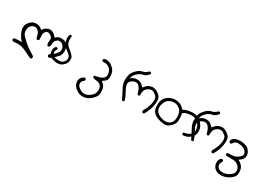

<svg xmlns="http://www.w3.org/2000/svg" viewBox="34 -1244 3432 2405"><g transform="rotate(30 1750.0 -41.5)"><path d="M63 143.1Q96.7 138.7 120.8 138.7Q145 138.7 162.6 140.6Q205.1 146 254.2 170.2Q303.2 194.3 351.6 217.3Q352.1 217.3 353 217.3Q363.8 217.3 371.1 211.9L376.5 200.2Q376.5 199.2 376.5 198.2Q376.5 186 371.6 178.2Q342.3 157.2 310.5 139.2Q278.8 121.1 217.3 68.4Q155.3 15.1 142.6 -11.7Q132.8 -33.2 132.8 -60.1Q132.8 -105.5 158.2 -129.4Q179.2 -149.4 207 -152.8Q210.9 -153.3 214.4 -153.3Q238.8 -153.3 259.8 -131.8Q282.2 -108.9 287.6 -79.6Q292 -54.2 302.2 -31.7L313.5 -25.9Q314 -25.9 317.1 -25.9Q320.3 -25.9 324.7 -27.1Q329.1 -28.3 333 -31.2L339.4 -43.5Q338.4 -67.9 337.2 -84Q335.9 -100.1 335.9 -104Q335.9 -133.3 350.6 -154.3Q364.3 -174.3 386 -174.3Q407.7 -174.3 429.2 -158.2Q451.2 -142.1 454.6 -124.5Q455.6 -118.2 455.6 -107.2Q455.6 -96.2 453.9 -84.2Q452.1 -72.3 452.1 -69.1Q452.1 -65.9 452.1 -62.7Q452.1 -59.6 453.1 -53.2Q455.1 -41 460.4 -28.8L471.7 -22.9Q472.2 -22.9 473.1 -22.9Q483.9 -22.9 491.2 -28.3Q501 -50.8 501 -66.4Q501 -69.8 500.5 -73.2Q500 -76.7 500 -80.6Q500 -100.6 515.1 -122.1Q532.7 -147.5 561 -151.9Q565.4 -152.3 569.8 -152.3Q594.7 -152.3 616.7 -130.9Q643.1 -104.5 643.1 -68.8Q643.1 -47.4 630.9 -30.3Q612.3 -4.9 597.9 9.8Q583.5 24.4 567.9 34.2Q552.2 43.9 536.6 54.2Q531.2 61.5 528.8 69.8Q531.2 80.6 536.1 88.4L547.9 94.2Q549.3 94.2 550.8 94.2Q565.9 94.2 577.1 82.5Q613.8 53.7 630.6 36.9Q647.5 20 662.6 1.5Q680.2 -20.5 683.1 -55.2Q684.1 -64.5 684.1 -73.2Q684.1 -98.1 678.2 -117.7Q670.4 -143.6 647 -166Q623.5 -188.5 605 -190.9Q584.5 -193.8 563.5 -193.8Q543.5 -193.8 528.3 -187Q510.3 -178.7 497.6 -164.1L492.2 -157.7Q481.9 -169.9 478.3 -173.6Q474.6 -177.2 469.2 -182.6Q463.9 -188 454.1 -196.3Q434.6 -212.9 407.7 -216.8Q398.4 -218.3 390.1 -218.3Q374.5 -218.3 362.8 -213.4Q334.5 -201.7 317.9 -185.1Q309.1 -175.8 304.7 -166L300.8 -157.7Q278.3 -173.3 261.2 -183.6Q240.2 -196.8 209 -196.8Q190.4 -196.8 170.9 -191.9Q145.5 -185.1 117.2 -154.3Q88.9 -123.5 84.5 -92.8Q82.5 -80.6 82.5 -69.3Q82.5 -51.3 86.9 -35.6Q94.7 -9.3 104.7 11.2Q114.7 31.7 125.2 48.3Q135.7 64.9 152.8 81.5L165 94.2H147.5Q71.8 95.2 52.2 104L46.4 116.2Q46.4 116.7 46.4 117.2Q46.4 127.9 51.8 137.2Z M541.5 -19Q541 -11.7 541 -5.9Q541 12.2 544.4 26.4Q548.8 45.4 566.9 65.9Q585 85.9 610.4 91.1Q635.7 96.2 663.1 102.1Q666 102.1 669.4 102.1Q693.8 102.1 717 96.2Q740.2 90.3 762.7 67.4Q786.1 44.4 792.5 30.3Q801.8 10.3 801.8 -16.1Q801.8 -28.8 799.3 -42.5Q795.9 -62 772 -85.4Q748 -108.9 719.7 -130.9Q689.5 -154.3 680.2 -173.6Q670.9 -192.9 667 -217.3Q665.5 -227.1 665.5 -239.3Q665.5 -251.5 668.5 -266.1Q668.9 -269 668.9 -272Q668.9 -279.8 665 -285.6L654.8 -291.5Q654.8 -291.5 654.3 -291.5Q645.5 -291.5 638.7 -285.6Q628.9 -264.6 628.9 -233.9Q628.9 -217.3 632.3 -199.7Q636.7 -175.3 650.4 -149.9Q664.1 -125 690.9 -106.4Q730.5 -79.1 746.3 -63.2Q762.2 -47.4 765.6 -29.8Q767.1 -22 767.1 -15.1Q767.1 -2.9 762.7 7.8Q756.3 24.4 745.1 38.1Q732.9 53.2 715.1 58.6Q697.3 64 671.4 64Q645.5 64 622.1 57.1Q596.7 50.3 586.4 33.2Q577.1 17.6 577.1 -2.4Q577.1 -24.4 593.3 -48.3Q593.3 -48.8 593.3 -48.8Q593.3 -57.1 588.9 -63.5L579.1 -67.9Q577.6 -68.4 575.2 -68.4Q567.4 -68.4 561 -62Q543.5 -42.5 541.5 -19Z M1164.1 305.2Q1196.8 305.2 1224.1 292.5Q1260.3 275.9 1290.5 245.6Q1316.4 219.2 1325 201.4Q1333.5 183.6 1335.9 155.8Q1336.4 147.5 1336.4 140.1Q1336.4 132.8 1335.9 122.3Q1335.4 111.8 1332.5 96.7Q1327.1 66.9 1310.5 48.3Q1293 28.8 1282.7 20.5L1274.4 13.7L1283.2 8.3Q1299.3 -1 1317.9 -18.1Q1335 -33.7 1337.9 -64.9Q1338.9 -73.7 1338.9 -82Q1338.9 -107.4 1332.5 -133.8Q1324.2 -168.9 1295.9 -195.6Q1267.6 -222.2 1249 -230.5Q1230.5 -238.8 1204.1 -242.7Q1198.2 -243.7 1192.4 -243.7Q1174.3 -243.7 1155.8 -234.9L1150.9 -223.6Q1150.4 -221.7 1150.4 -219.2Q1150.4 -211.4 1155.3 -206.1L1166.5 -199.7Q1177.7 -200.7 1183.3 -200.7Q1189 -200.7 1195.3 -200.4Q1201.7 -200.2 1210.7 -199Q1219.7 -197.8 1228.5 -194.3Q1247.1 -187 1264.6 -171.9Q1282.7 -156.7 1290.5 -134.8Q1298.3 -112.8 1300.3 -88.9Q1300.3 -86.4 1300.3 -83.3Q1300.3 -80.1 1299.6 -75Q1298.8 -69.8 1296.4 -63.5Q1291.5 -50.8 1280.8 -40Q1260.3 -19.5 1227.5 -10.3Q1194.8 -1 1160.6 4.4L1156.7 13.7Q1156.2 15.6 1156.2 17.6Q1156.2 26.4 1160.2 33.2Q1185.5 43.5 1213.4 45.4Q1250.5 47.9 1273.9 71.3Q1292.5 89.8 1295.4 117.2Q1296.4 125.5 1296.4 133.3Q1296.4 154.3 1290 173.8Q1281.7 200.7 1261.2 218.3Q1241.7 235.4 1220.2 248.5Q1194.3 263.7 1162.1 263.7Q1140.1 263.7 1121.6 256.8Q1099.6 248.5 1075.7 227.1Q1050.8 205.1 1050.8 176.8Q1050.8 147.5 1084.5 123L1090.3 112.3Q1090.3 111.8 1090.3 111.3Q1090.3 100.6 1085 92.3L1074.7 86.4L1061 88.4Q1043 98.1 1027.3 115.5Q1011.7 132.8 1008.8 161.1Q1008.3 167 1008.3 173.8Q1008.3 194.8 1017.6 215.8Q1029.3 241.7 1051.3 260.3Q1088.4 292 1124 300.8Q1142.6 305.2 1164.1 305.2Z M1921.4 106.9Q1931.2 106.9 1937 102.5Q1962.4 62.5 1978 17.6Q2001 -47.9 2001 -105.5Q2001 -121.6 1999 -136.2Q1995.1 -165.5 1973.4 -186.8Q1951.7 -208 1931.6 -218.8Q1898.9 -236.3 1868.2 -236.3Q1862.3 -236.3 1856.4 -235.4Q1839.8 -232.9 1825.4 -227.5Q1811 -222.2 1797.4 -212.4Q1783.2 -202.6 1760.7 -173.3L1755.4 -166.5Q1747.6 -174.8 1745.1 -177.2Q1732.9 -189.5 1714.4 -203.6Q1688.5 -222.7 1648.9 -222.7Q1634.8 -222.7 1621.1 -219.7Q1597.7 -214.8 1576.7 -199.2L1559.6 -186.5L1565.4 -207Q1573.7 -238.3 1609.4 -271.5Q1645 -304.7 1687 -310.5Q1722.7 -315.4 1761.2 -364.7Q1761.2 -365.2 1761.2 -365.7Q1761.2 -375 1756.8 -382.8L1746.1 -388.2Q1745.6 -388.2 1743.7 -388.2Q1741.7 -388.2 1739.3 -387.7Q1733.4 -386.7 1728.5 -383.3Q1696.8 -348.6 1653.3 -340.8Q1614.3 -334 1575.9 -293.5Q1537.6 -252.9 1528.3 -221.7Q1519 -189.5 1518.1 -136.7Q1518.1 -135.3 1518.1 -133.8Q1518.1 -83 1551.5 -23.7Q1585 35.6 1612.8 97.2L1623 102.1Q1625 102.5 1626.5 102.5Q1635.3 102.5 1640.6 97.7L1645.5 88.9Q1631.8 37.6 1604 -10Q1576.2 -57.6 1568.4 -92.8Q1566.4 -102.1 1566.4 -110.8Q1566.4 -136.2 1584.5 -153.8Q1606.9 -175.8 1639.6 -183.1Q1647 -184.6 1654.3 -184.6Q1680.2 -184.6 1699.7 -162.6Q1723.6 -136.2 1731 -108.4Q1737.3 -84 1747.1 -61L1756.8 -56.2Q1757.3 -56.2 1758.1 -56.2Q1758.8 -56.2 1760 -56.2Q1761.2 -56.2 1762.5 -56.4Q1763.7 -56.6 1764.9 -56.9Q1766.1 -57.1 1767.3 -57.4Q1768.6 -57.6 1769.5 -58.1Q1771.5 -59.1 1773.4 -60.5L1778.8 -70.8Q1778.3 -78.6 1778.3 -85.4Q1778.3 -140.1 1803.2 -164.1Q1830.6 -190.4 1856.9 -195.8Q1865.7 -197.3 1873.5 -197.3Q1890.6 -197.3 1904.3 -189.5Q1922.4 -178.7 1940.4 -164.1Q1963.4 -145.5 1963.4 -98.1Q1963.4 -63.5 1950.7 -22.9Q1936.5 23.4 1920.7 47.9Q1904.8 72.3 1903.8 81.5Q1903.8 92.8 1909.2 101.6L1919.9 106.9Q1920.4 106.9 1921.4 106.9Z M2641.1 -41Q2641.1 -62 2634.3 -86.4Q2626 -118.7 2592.3 -154.8Q2558.6 -190.9 2539.6 -197.8Q2519.5 -204.6 2496.1 -208.5Q2481.4 -210.9 2468.3 -210.9Q2430.2 -210.9 2387.7 -200.7Q2359.9 -194.3 2332.5 -179.2L2327.6 -176.3Q2317.9 -187.5 2312 -193.4Q2288.1 -216.8 2266.6 -226.1Q2239.3 -237.8 2207 -241.2Q2200.7 -241.7 2195.1 -241.7Q2189.5 -241.7 2181.9 -241.5Q2174.3 -241.2 2162.4 -238.8Q2150.4 -236.3 2137.7 -232.4Q2099.6 -220.2 2074 -196.3Q2048.3 -172.4 2038.1 -147Q2025.4 -115.2 2025.4 -72.3Q2025.4 -48.3 2029.3 -23.9Q2034.7 9.3 2062.5 37.1Q2087.4 61.5 2124.8 74.5Q2162.1 87.4 2196.8 92.3Q2210 94.2 2222.2 94.2Q2240.7 94.2 2256.8 89.8Q2282.2 82.5 2308.3 56.2Q2334.5 29.8 2343.8 9.3Q2353 -11.2 2354 -35.2Q2354.5 -51.3 2354.5 -63Q2354.5 -74.7 2354.5 -82.5Q2354 -104.5 2346.7 -130.9L2345.2 -135.3L2348.6 -138.2Q2372.6 -159.2 2397.5 -164.6Q2420.9 -169.4 2450.7 -172.9Q2459.5 -173.8 2467.8 -173.8Q2490.2 -173.8 2513.2 -166.5Q2544.4 -156.7 2563 -134.8Q2581.5 -113.3 2590.3 -93.8Q2599.1 -74.2 2603 -43.9Q2603.5 -38.6 2603.5 -33.7Q2603.5 -2 2575.7 25.4Q2556.6 44.9 2532.5 51.3Q2508.3 57.6 2482.4 64L2478 73.2Q2478 73.7 2478 74.7Q2478 84.5 2482.9 91.8Q2488.8 96.2 2496.1 97.2Q2523.9 94.2 2548.6 85.9Q2573.2 77.6 2597.2 54.7Q2621.1 31.7 2629.2 15.9Q2637.2 0 2640.1 -27.3Q2641.1 -33.7 2641.1 -41ZM2246.6 52.2Q2228.5 55.7 2214.1 55.7Q2199.7 55.7 2187.5 53.2Q2121.1 40 2088.9 7.8Q2076.2 -4.9 2070.3 -20.5Q2062 -42.5 2062 -64.7Q2062 -86.9 2072.3 -116.7Q2083.5 -148.9 2101.6 -167Q2115.2 -181.2 2135.7 -190.9Q2156.2 -200.7 2183.1 -203.1Q2189.5 -203.6 2196.3 -203.6Q2238.8 -203.6 2276.4 -173.3Q2298.3 -155.8 2307.1 -129.9Q2317.9 -98.6 2317.9 -63.5Q2317.9 -41.5 2313.5 -20.5Q2307.6 7.3 2288.6 26.4Q2269.5 45.4 2247.1 51.8Z M2921.4 106.9Q2931.2 106.9 2937 102.5Q2962.4 62.5 2978 17.6Q3001 -47.9 3001 -105.5Q3001 -121.6 2999 -136.2Q2995.1 -165.5 2973.4 -186.8Q2951.7 -208 2931.6 -218.8Q2898.9 -236.3 2868.2 -236.3Q2862.3 -236.3 2856.4 -235.4Q2839.8 -232.9 2825.4 -227.5Q2811 -222.2 2797.4 -212.4Q2783.2 -202.6 2760.7 -173.3L2755.4 -166.5Q2747.6 -174.8 2745.1 -177.2Q2732.9 -189.5 2714.4 -203.6Q2688.5 -222.7 2648.9 -222.7Q2634.8 -222.7 2621.1 -219.7Q2597.7 -214.8 2576.7 -199.2L2559.6 -186.5L2565.4 -207Q2573.7 -238.3 2609.4 -271.5Q2645 -304.7 2687 -310.5Q2722.7 -315.4 2761.2 -364.7Q2761.2 -365.2 2761.2 -365.7Q2761.2 -375 2756.8 -382.8L2746.1 -388.2Q2745.6 -388.2 2743.7 -388.2Q2741.7 -388.2 2739.3 -387.7Q2733.4 -386.7 2728.5 -383.3Q2696.8 -348.6 2653.3 -340.8Q2614.3 -334 2575.9 -293.5Q2537.6 -252.9 2528.3 -221.7Q2519 -189.5 2518.1 -136.7Q2518.1 -135.3 2518.1 -133.8Q2518.1 -83 2551.5 -23.7Q2585 35.6 2612.8 97.2L2623 102.1Q2625 102.5 2626.5 102.5Q2635.3 102.5 2640.6 97.7L2645.5 88.9Q2631.8 37.6 2604 -10Q2576.2 -57.6 2568.4 -92.8Q2566.4 -102.1 2566.4 -110.8Q2566.4 -136.2 2584.5 -153.8Q2606.9 -175.8 2639.6 -183.1Q2647 -184.6 2654.3 -184.6Q2680.2 -184.6 2699.7 -162.6Q2723.6 -136.2 2731 -108.4Q2737.3 -84 2747.1 -61L2756.8 -56.2Q2757.3 -56.2 2758.1 -56.2Q2758.8 -56.2 2760 -56.2Q2761.2 -56.2 2762.5 -56.4Q2763.7 -56.6 2764.9 -56.9Q2766.1 -57.1 2767.3 -57.4Q2768.6 -57.6 2769.5 -58.1Q2771.5 -59.1 2773.4 -60.5L2778.8 -70.8Q2778.3 -78.6 2778.3 -85.4Q2778.3 -140.1 2803.2 -164.1Q2830.6 -190.4 2856.9 -195.8Q2865.7 -197.3 2873.5 -197.3Q2890.6 -197.3 2904.3 -189.5Q2922.4 -178.7 2940.4 -164.1Q2963.4 -145.5 2963.4 -98.1Q2963.4 -63.5 2950.7 -22.9Q2936.5 23.4 2920.7 47.9Q2904.8 72.3 2903.8 81.5Q2903.8 92.8 2909.2 101.6L2919.9 106.9Q2920.4 106.9 2921.4 106.9Z M3098.6 48.3Q3128.9 47.4 3149.9 47.4Q3192.4 47.4 3212.4 50.8Q3243.7 56.6 3269 79.6Q3294.9 103 3299.3 137.7Q3299.8 143.6 3299.8 148.4Q3299.8 177.2 3280.3 197.3Q3258.3 219.7 3231.4 233.4Q3204.1 247.6 3177.7 250Q3163.6 251.5 3152.1 251.5Q3140.6 251.5 3131.8 250.5Q3108.9 248 3089.4 229Q3069.8 209 3069.8 187.5Q3069.8 167.5 3090.3 132.8Q3090.3 131.8 3090.3 131.3Q3090.3 120.6 3085.9 114.3L3075.2 108.9Q3074.7 108.9 3074.2 108.9Q3061.5 108.9 3051.8 116.7Q3031.2 138.2 3028.8 165Q3027.8 171.9 3027.8 178.7Q3027.8 198.7 3034.2 217.3Q3042.5 242.2 3058.6 257.6Q3074.7 272.9 3090.3 280Q3106 287.1 3122.6 290.5Q3136.7 293 3151.6 293Q3166.5 293 3182.1 291Q3213.9 286.6 3247.3 270.8Q3280.8 254.9 3307.1 228Q3333 202.6 3336.4 171.4Q3337.9 159.7 3337.9 151.9Q3337.9 127.9 3333.5 108.4Q3327.1 78.6 3305.2 54.2Q3282.7 29.8 3260.7 20.5L3249 15.6L3259.3 7.8Q3281.2 -8.3 3294.4 -22Q3307.6 -35.6 3312.5 -58.6Q3314.9 -69.3 3314.9 -80.1Q3314.9 -106 3302.2 -129.9Q3295.4 -142.1 3284.7 -154.3Q3264.2 -179.2 3239.7 -187.5Q3213.9 -195.8 3194.6 -199Q3175.3 -202.1 3157.7 -202.1Q3119.6 -202.1 3091.8 -193.4Q3072.3 -187 3057.6 -172.4Q3043 -157.7 3037.6 -140.1Q3037.6 -139.6 3037.6 -138.7Q3037.6 -126.5 3044.4 -118.2L3056.6 -111.8Q3057.1 -111.8 3059.8 -111.8Q3062.5 -111.8 3066.4 -113Q3070.3 -114.3 3073.7 -117.7Q3082.5 -127 3089.1 -135.5Q3095.7 -144 3097.7 -146Q3111.3 -159.7 3136.2 -161.6Q3143.1 -162.1 3150.4 -162.1Q3169.9 -162.1 3190.9 -158.2Q3219.7 -152.3 3244.1 -133.8Q3269.5 -114.3 3274.4 -88.9Q3275.4 -83.5 3275.4 -78.1Q3275.4 -58.1 3259.3 -43Q3241.7 -26.4 3219.7 -12.7Q3197.8 1 3168.5 4.9Q3146.5 7.3 3125.5 7.3H3110.4Q3095.7 7.3 3085 13.7L3079.6 24.4Q3079.1 26.4 3079.1 27.8Q3079.1 35.6 3084.5 41.5Q3090.8 47.4 3098.6 48.3Z"/></g></svg>

Font: Bakudai
Style: ExtraLight
Weight: 200
Version: Version 1.48